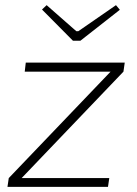

<svg xmlns="http://www.w3.org/2000/svg" viewBox="-20 -725 530 745"><path d="M410 -448 459 -447 63 -33 14 -34ZM404 -34 399 0H9L14 -34ZM464 -482 459 -447H76L80 -482ZM430 -705 445 -687 292 -567H263L143 -688L161 -705L276 -604H284Z"/></svg>

Font: Exo 2 ExtraLight
Style: Italic
Weight: 250
Italic angle: -8°
Designer: Natanael Gama
Foundry: Natanael Gama
Version: Version 2.010